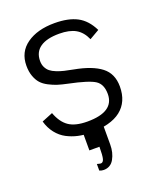

<svg xmlns="http://www.w3.org/2000/svg" viewBox="-131 -594 728 868"><g transform="rotate(-20 232.5 -160.0)"><path d="M32.7 0ZM410.6 -413.1Q363.3 -386.2 363.3 -385.7Q346.7 -423.8 316.9 -440.7Q287.1 -457.5 238.3 -457.5Q177.7 -457.5 146.5 -435.5Q115.2 -413.6 115.2 -370.6Q115.2 -353.5 121.8 -340.3Q128.4 -327.1 138.9 -318.6Q149.4 -310.1 167.5 -303Q185.5 -295.9 202.4 -292Q219.2 -288.1 244.6 -283.2Q329.6 -267.6 372.3 -234.6Q415 -201.7 415 -139.6Q415 -65.9 365.7 -27.1Q316.4 11.7 217.3 11.7Q187.5 11.7 159.9 5.6Q132.3 -0.5 106.7 -13.9Q81.1 -27.3 61.5 -52Q42 -76.7 32.7 -109.9L85.4 -131.3Q103 -83.5 134.3 -62Q165.5 -40.5 223.6 -40.5Q352.1 -40.5 352.1 -126.5Q352.1 -173.3 322.8 -192.6Q293.5 -211.9 199.2 -231.4Q170.9 -237.3 151.6 -243.4Q132.3 -249.5 111.6 -260.3Q90.8 -271 78.4 -284.9Q65.9 -298.8 57.9 -320.8Q49.8 -342.8 49.8 -371.6Q49.8 -437.5 100.8 -473.6Q151.9 -509.8 234.4 -509.8Q300.8 -509.8 342.8 -487.8Q384.8 -465.8 410.6 -413.1ZM186.5 85V4.9H284.2V92.3Q284.2 131.3 267.6 160.9Q251 190.4 217.8 190.4Q207.5 190.4 197.3 186V154.3Q211.9 158.2 215.3 158.2Q226.1 158.2 230.5 143.1Q234.9 127.9 234.9 85Z"/></g></svg>

Font: Pontano Sans
Style: Regular
Weight: 400
Foundry: vernon adams
Version: 1.0